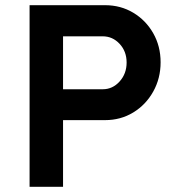

<svg xmlns="http://www.w3.org/2000/svg" viewBox="-20 -720 683 740"><path d="M94 0V-700H385Q445 -700 493.5 -671Q542 -642 570.5 -592Q599 -542 599 -480Q599 -418 570.5 -367Q542 -316 493.5 -286.5Q445 -257 385 -257H223V0ZM223 -376H376Q414 -376 441 -406Q468 -436 468 -479Q468 -522 441 -551Q414 -580 376 -580H223Z"/></svg>

Font: Readex Pro Medium
Style: Regular
Weight: 500
Designer: Bonnie Shaver-Troup, Thomas Jockin
Foundry: Lexend
Version: Version 1.204; ttfautohint (v1.8.4.7-5d5b)